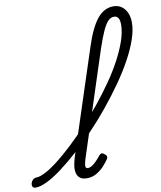

<svg xmlns="http://www.w3.org/2000/svg" viewBox="-313 -1103 1010 1205"><g transform="rotate(-10 192.0 -501.0)"><path d="M-184 17Q-199 17 -203.5 7.5Q-208 -2 -205 -14Q-202 -26 -192 -35.5Q-182 -45 -168 -45Q-146 -45 -109 -64.5Q-72 -84 -26 -120Q20 -156 71 -204Q122 -252 175.5 -309Q229 -366 279 -428Q329 -490 373 -553Q417 -616 450 -678Q483 -740 502 -796Q521 -852 521 -899Q521 -912 531 -918.5Q541 -925 555 -925Q569 -925 579.5 -918.5Q590 -912 590 -899Q590 -851 569.5 -791.5Q549 -732 513 -666.5Q477 -601 429 -533Q381 -465 326 -397.5Q271 -330 212.5 -269Q154 -208 96 -156Q38 -104 -14 -65Q-66 -26 -110 -4.5Q-154 17 -184 17ZM143 15Q113 15 97.5 1.5Q82 -12 78 -33.5Q74 -55 78.5 -81Q83 -107 91 -132L307 -793Q345 -911 389 -965Q433 -1019 492 -1019Q523 -1019 544.5 -1003.5Q566 -988 578 -961.5Q590 -935 590 -898Q590 -883 579.5 -875Q569 -867 555 -867Q541 -867 531 -875Q521 -883 521 -898Q521 -916 517.5 -928Q514 -940 506 -947Q498 -954 484 -954Q465 -954 448 -937.5Q431 -921 412.5 -881Q394 -841 371 -773L153 -103Q147 -82 145.5 -70Q144 -58 147.5 -52.5Q151 -47 159 -47Q173 -47 187.5 -56.5Q202 -66 216.5 -81Q231 -96 244 -113Q252 -122 258.5 -123Q265 -124 274 -117Q288 -108 290 -100Q292 -92 288 -84Q277 -67 256.5 -43.5Q236 -20 207 -2.5Q178 15 143 15Z"/></g></svg>

Font: Playwrite US Trad Light
Style: Regular
Weight: 300
Designer: Veronika Burian, José Scaglione
Foundry: TypeTogether
Version: Version 1.003